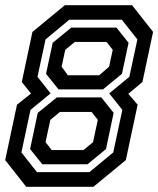

<svg xmlns="http://www.w3.org/2000/svg" viewBox="-35 -720 610 740"><path d="M66 0 -15 -103 30.5 -316.5 84.5 -359.5 49 -404 90 -597 215 -700H474L555 -597L514 -404L459.5 -358.5L495.5 -316.5L450 -103L325 0ZM128 -87 81 -145.5 110.5 -285 184 -344.5H355.5L403 -285L373.5 -145.5L302.5 -87ZM107.5 -56.5H309.5L401.5 -132.5L436.5 -296.5L386 -360L463.5 -424L494.5 -568L434.5 -644H232L140.5 -568L109.5 -424L160 -360L82.5 -296.5L47.5 -132.5ZM190.5 -375.5 142.5 -435.5 168 -555 239.5 -613.5H414L460.5 -555L435 -435.5L362 -375.5ZM164.5 -141.5H286.5L323.5 -172L342 -258L318 -288.5H196L159 -258L140.5 -172ZM226.5 -430H347.5L385.5 -463L399.5 -528L375.5 -558.5H253.5L216.5 -528L202.5 -463Z"/></svg>

Font: Tourney Thin SemiBold
Style: Italic
Weight: 600
Italic angle: -12°
Version: Version 1.015